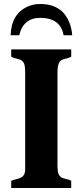

<svg xmlns="http://www.w3.org/2000/svg" viewBox="-20 -941 415 961"><path d="M106 -576.2Q106 -616.2 98.4 -627.2Q90.8 -638.2 84.2 -641.1Q77.6 -644 69.8 -646Q62 -647.9 53.5 -649.9Q44.9 -651.9 36.1 -657.2V-693.8H336.4V-657.2Q327.6 -651.9 319.3 -649.9Q311 -647.9 303.2 -646Q295.4 -644 289.1 -641.1Q282.7 -638.2 277.8 -630.9Q267.6 -616.2 267.6 -576.2V-117.2Q267.6 -76.7 275.1 -65.7Q282.7 -54.7 289.3 -51.8Q295.9 -48.8 303.7 -46.9Q327.1 -42 336.4 -36.1V0H36.1V-36.1Q49.3 -41.5 61.8 -44.2Q74.2 -46.9 84 -51.8Q106 -62.5 106 -92.8ZM181.2 -851.6Q96.7 -851.6 76.2 -764.6H33.2Q36.6 -871.6 118.7 -908.2Q146.5 -920.9 180.9 -920.9Q215.3 -920.9 239 -913.1Q262.7 -905.3 279.8 -892.6Q296.9 -879.9 308.3 -863.3Q319.8 -846.7 326.7 -829.1Q338.9 -800.3 341.3 -764.6H298.3Q282.7 -851.6 181.2 -851.6Z"/></svg>

Font: Stardos Stencil
Style: Bold
Weight: 700
Designer: vernon adams
Foundry: vernon adams
Version: Version 1.000